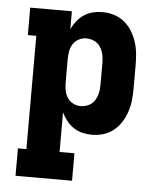

<svg xmlns="http://www.w3.org/2000/svg" viewBox="-53 -574 706 836"><g transform="rotate(5 300.0 -156.5)"><path d="M46 215V95H83V-400H46V-520H228V-442Q237 -461 250.5 -478Q264 -495 281.5 -506.5Q299 -518 319.5 -523Q340 -528 362 -528Q387 -528 412 -520.5Q437 -513 457 -496.5Q477 -480 490.5 -458Q504 -436 512 -411.5Q520 -387 522.5 -361.5Q525 -336 525 -310V-210Q525 -184 522.5 -158.5Q520 -133 512 -108.5Q504 -84 490.5 -62Q477 -40 457 -23.5Q437 -7 412 0.5Q387 8 362 8Q340 8 319.5 3Q299 -2 281.5 -13.5Q264 -25 250.5 -42Q237 -59 228 -78V95H293V215ZM301 -112Q319 -112 335.5 -119.5Q352 -127 362 -142Q372 -157 376 -174.5Q380 -192 380 -210V-310Q380 -328 376 -345.5Q372 -363 362 -378Q352 -393 335.5 -400.5Q319 -408 301 -408Q284 -408 268 -399.5Q252 -391 243 -376.5Q234 -362 231 -344.5Q228 -327 228 -310V-210Q228 -193 231 -175.5Q234 -158 243 -143.5Q252 -129 268 -120.5Q284 -112 301 -112Z"/></g></svg>

Font: Iosevka Etoile Heavy
Style: Regular
Weight: 900
Designer: Belleve Invis
Foundry: Belleve Invis
Version: Version 22.1.2; ttfautohint (v1.8.4)